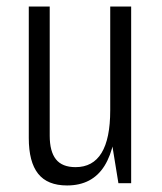

<svg xmlns="http://www.w3.org/2000/svg" viewBox="-20 -560 494 587"><path d="M132 -145Q132 -97 151 -73Q170 -49 211 -49Q264 -49 290.5 -92.5Q317 -136 317 -223L337 -290V-231Q337 -113 299.5 -53Q262 7 185 7Q125 7 96.5 -29Q68 -65 68 -138V-540H132ZM381 0H342L317 -154V-540H381Z"/></svg>

Font: Pathway Extreme Condensed ExtraLight
Style: Regular
Weight: 250
Width: 3
Version: Version 1.001;gftools[0.9.26]